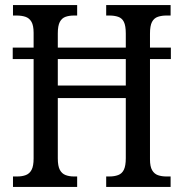

<svg xmlns="http://www.w3.org/2000/svg" viewBox="-20 -734 721 754"><path d="M31 0V-41H48Q67 -41 81.5 -46.5Q96 -52 104 -67Q112 -82 112 -112V-502H30V-547H112V-605Q112 -634 103.5 -648.5Q95 -663 80 -668Q65 -673 45 -673H31V-714H283V-673H270Q252 -673 237.5 -668Q223 -663 215 -648Q207 -633 207 -603V-547H474V-602Q474 -633 466.5 -648Q459 -663 444 -668Q429 -673 410 -673H397V-714H650V-673H633Q615 -673 600 -668Q585 -663 577 -648Q569 -633 569 -602V-547H651V-502H569V-108Q569 -80 577.5 -65.5Q586 -51 600.5 -46Q615 -41 633 -41H650V0H397V-41H410Q429 -41 444 -46.5Q459 -52 466.5 -67.5Q474 -83 474 -113V-349H207V-112Q207 -82 215 -67Q223 -52 237.5 -46.5Q252 -41 270 -41H283V0ZM207 -398H474V-502H207Z"/></svg>

Font: Noto Serif Condensed
Style: Regular
Weight: 400
Width: 3
Designer: Monotype Design Team
Foundry: Monotype Imaging Inc.
Version: Version 2.015